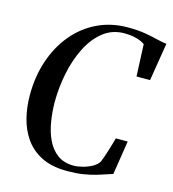

<svg xmlns="http://www.w3.org/2000/svg" viewBox="-112 -845 851 945"><g transform="rotate(15 313.5 -372.0)"><path d="M317 9Q238 9 185.2 -17.8Q132.5 -44.5 101.2 -89.8Q70 -135 56.5 -190.8Q43 -246.5 43 -304Q43 -400 70.5 -481.5Q98 -563 148.8 -623.8Q199.5 -684.5 269.5 -718Q339.5 -751.5 423.5 -751.5Q475.5 -751.5 513.2 -745Q551 -738.5 578.2 -731.5Q605.5 -724.5 627 -722.5L595.5 -529H526.5L519.5 -692Q510 -699 495.8 -705Q481.5 -711 461.5 -715Q441.5 -719 414.5 -719Q353 -719 307 -682.5Q261 -646 230.5 -585.2Q200 -524.5 185 -450.5Q170 -376.5 170 -301.5Q170.5 -251.5 178.8 -202.2Q187 -153 206.2 -113Q225.5 -73 258.2 -49Q291 -25 340.5 -25Q361 -25 386.2 -31.5Q411.5 -38 433.2 -50Q455 -62 465.5 -79Q470 -90 475.8 -106.2Q481.5 -122.5 487.2 -141Q493 -159.5 498.2 -177.2Q503.5 -195 507 -208.5H567.5L540.5 -36Q526 -32 505.5 -24.8Q485 -17.5 458.2 -9.8Q431.5 -2 396.5 3.5Q361.5 9 317 9Z"/></g></svg>

Font: Merriweather 120pt Medium
Style: Italic
Weight: 500
Italic angle: -7.8°
Version: Version 2.101